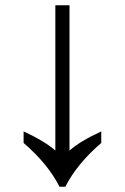

<svg xmlns="http://www.w3.org/2000/svg" viewBox="-20 -712 476 732"><path d="M207 0Q163 -87 70 -167V-211Q152 -173 191 -138V-692H245V-138Q284 -173 366 -211V-167Q273 -87 229 0Z"/></svg>

Font: hexkorean15
Style: Book
Weight: 400
Designer: Jelle Bosma - Monotype Design Team
Foundry: Monotype Imaging Inc.
Version: Version 2.003